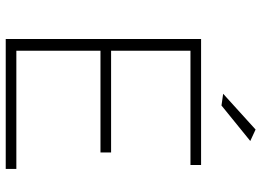

<svg xmlns="http://www.w3.org/2000/svg" viewBox="-144 -790 934 687"><g transform="rotate(90 323.5 -447.0)"><path d="M120 -699H571V-661H162V-377H526V-339H162V-38H585V0H120ZM444 -894 485 -875 358 -772 316 -778Z"/></g></svg>

Font: Alexandria ExtraLight
Style: Regular
Weight: 250
Designer: Mohamed Gaber
Foundry: Kief Type Foundry
Version: Version 5.100